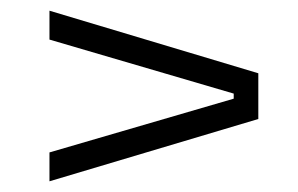

<svg xmlns="http://www.w3.org/2000/svg" viewBox="-20 -491 558 359"><path d="M417 -316 72.5 -417V-471L463 -354V-268.5L72.5 -152V-206L417 -306.5Z"/></svg>

Font: Anek Tamil Light
Style: Regular
Weight: 300
Designer: Aadarsh Rajan (Tamil), Yesha Goshar (Latin)
Foundry: Ek Type
Version: Version 1.003